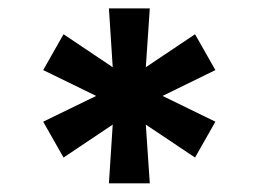

<svg xmlns="http://www.w3.org/2000/svg" viewBox="-20 -747 605 449"><path d="M234.7 -318.2H330.3L321 -455.6L436.1 -378.6L483.7 -462.4L360.1 -522.7L483.7 -583.1L436.1 -666.9L321 -589.8L330.3 -727.3H234.7L243.6 -589.8L128.6 -666.9L81 -583.1L204.9 -522.7L81 -462.4L128.6 -378.6L243.6 -455.6Z"/></svg>

Font: Karasuma Gothic
Style: Bold
Weight: 700
Designer: Rasmus Andersson / Ryoko Nishizuka
Foundry: Genbu
Version: Version 1.00